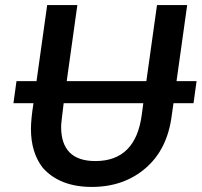

<svg xmlns="http://www.w3.org/2000/svg" viewBox="-20 -727 795 757"><path d="M657 -271 664 -320H743L755 -407H676L718 -707H599L557 -407H243L285 -707H166L124 -407H45L33 -320H112Q102 -256 102 -219Q102 -125 149 -65Q216 10 342 10Q468 10 554 -64Q640 -138 657 -271ZM356 -92Q221 -92 221 -227Q221 -242 231 -320H545L539 -275Q515 -92 356 -92Z"/></svg>

Font: Brisa Sans Medium
Style: Italic
Weight: 600
Italic angle: -8°
Designer: Dalton Maag Ltd
Foundry: Dalton Maag Ltd
Version: Version 1.101;July 10, 2019;FontCreator 11.5.0.2425 64-bit